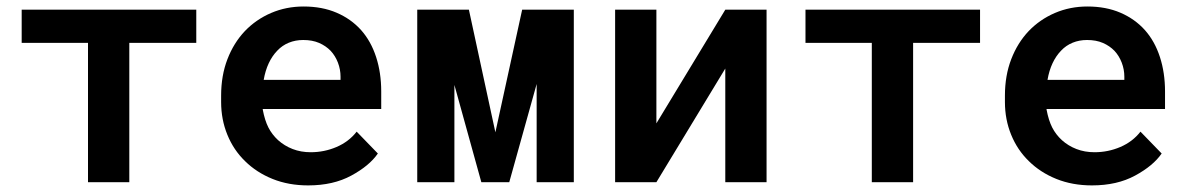

<svg xmlns="http://www.w3.org/2000/svg" viewBox="-20 -558 3641 588"><path d="M581.1 -426.8V-528.3H46.4V-426.8H249.5V0H376V-426.8Z M923.8 9.8Q1000.5 9.8 1055.9 -20.3Q1111.3 -50.3 1137.2 -87.9L1072.3 -154.8Q1048.3 -124 1010.7 -107.9Q973.1 -91.8 931.6 -91.8Q901.4 -91.8 876.2 -101.6Q851.1 -111.3 831.5 -128.9Q813 -146 802 -167.5Q791 -189 784.7 -222.2V-224.1H1147.5V-277.8Q1147.5 -335.4 1131.8 -383.5Q1116.2 -431.6 1085.9 -465.8Q1055.2 -500 1011 -519Q966.8 -538.1 909.7 -538.1Q856.4 -538.1 810.3 -518.3Q764.2 -498.5 730 -462.9Q695.8 -426.8 676.5 -376.7Q657.2 -326.7 657.2 -265.1V-245.6Q657.2 -191.9 676.3 -145.3Q695.3 -98.6 730.5 -64.5Q765.6 -29.8 814.7 -10Q863.8 9.8 923.8 9.8ZM908.7 -435.5Q936.5 -435.5 957.3 -426.5Q978 -417.5 992.7 -402.3Q1006.8 -387.2 1014.9 -366.2Q1022.9 -345.2 1022.9 -323.2V-313.5H787.6Q792.5 -341.8 803 -364.3Q813.5 -386.7 829.1 -402.8Q844.2 -418.9 864.5 -427.2Q884.8 -435.5 908.7 -435.5Z M1497.1 -152.8 1416 -528.3H1257.8V0H1371.6V-297.9L1454.1 0H1539.6L1623.5 -300.8V0H1737.3V-528.3H1579.1Z M2201.2 -528.3 1990.2 -180.2V-528.3H1863.8V0H1990.2L2201.2 -348.1V0H2327.6V-528.3Z M2981.4 -426.8V-528.3H2446.8V-426.8H2649.9V0H2776.4V-426.8Z M3324.2 9.8Q3400.9 9.8 3456.3 -20.3Q3511.7 -50.3 3537.6 -87.9L3472.7 -154.8Q3448.7 -124 3411.1 -107.9Q3373.5 -91.8 3332 -91.8Q3301.8 -91.8 3276.6 -101.6Q3251.5 -111.3 3231.9 -128.9Q3213.4 -146 3202.4 -167.5Q3191.4 -189 3185.1 -222.2V-224.1H3547.9V-277.8Q3547.9 -335.4 3532.2 -383.5Q3516.6 -431.6 3486.3 -465.8Q3455.6 -500 3411.4 -519Q3367.2 -538.1 3310.1 -538.1Q3256.8 -538.1 3210.7 -518.3Q3164.6 -498.5 3130.4 -462.9Q3096.2 -426.8 3076.9 -376.7Q3057.6 -326.7 3057.6 -265.1V-245.6Q3057.6 -191.9 3076.7 -145.3Q3095.7 -98.6 3130.9 -64.5Q3166 -29.8 3215.1 -10Q3264.2 9.8 3324.2 9.8ZM3309.1 -435.5Q3336.9 -435.5 3357.7 -426.5Q3378.4 -417.5 3393.1 -402.3Q3407.2 -387.2 3415.3 -366.2Q3423.3 -345.2 3423.3 -323.2V-313.5H3188Q3192.9 -341.8 3203.4 -364.3Q3213.9 -386.7 3229.5 -402.8Q3244.6 -418.9 3264.9 -427.2Q3285.2 -435.5 3309.1 -435.5Z"/></svg>

Font: Roboto Mono SemiBold
Style: Regular
Weight: 600
Monospace: yes
Designer: Google
Version: Version 3.000